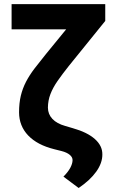

<svg xmlns="http://www.w3.org/2000/svg" viewBox="-20 -748 581 959"><path d="M413.5 -727.5H505.7V-643.4L323.8 -418.6Q290.7 -377.1 267.3 -343.3Q243.9 -309.5 231.8 -277.7Q219.6 -246 219.3 -210.2Q219.6 -177.5 241.8 -154Q264 -130.5 305.7 -118.9L344.1 -107.6Q415.9 -87.3 453.8 -53.6Q491.7 -19.9 491.2 23Q491.7 65.8 460.9 109.1Q430.1 152.3 372.9 191L296.9 134.2Q320.1 110.9 331.1 90.2Q342 69.4 342.4 53.1Q343.2 38 328.7 25.6Q314.2 13.3 287.3 6.4L251 -2.7Q166.2 -23.8 120.8 -71.3Q75.5 -118.8 75.2 -186.9Q75.2 -233.5 84.1 -270.4Q93.1 -307.2 110.3 -340.2Q127.5 -373.1 153 -406.5Q178.4 -439.8 210.9 -479.7ZM37.9 -727.5H439.5V-601.4H37.9Z"/></svg>

Font: Inter
Style: Regular
Weight: 400
Designer: Rasmus Andersson
Foundry: rsms
Version: Version 4.000;git-8c9346024